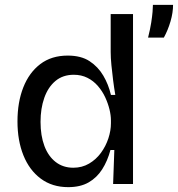

<svg xmlns="http://www.w3.org/2000/svg" viewBox="-20 -758 733 791"><path d="M261 13Q195 13 148 -22Q101 -57 76.5 -118Q52 -179 52 -258Q52 -337 76 -398Q100 -459 146 -494Q192 -529 259 -529Q314 -529 349 -506Q384 -483 405.5 -446.5Q427 -410 437 -367H455Q450 -396 446 -427.5Q442 -459 439 -489.5Q436 -520 436 -544V-700H528V-255V0H446L451 -140H435Q423 -95 401 -60.5Q379 -26 345 -6.5Q311 13 261 13ZM282 -67Q318 -67 347 -84Q376 -101 396 -128.5Q416 -156 426.5 -188Q437 -220 437 -250V-262Q437 -283 431 -307.5Q425 -332 413.5 -357Q402 -382 383.5 -403.5Q365 -425 340 -437.5Q315 -450 284 -450Q239 -450 208.5 -424.5Q178 -399 162.5 -355Q147 -311 147 -256Q147 -199 163 -156.5Q179 -114 209.5 -90.5Q240 -67 282 -67ZM590 -603Q599 -639 603 -665Q607 -691 608.5 -709Q610 -727 610 -738H693Q693 -706 682.5 -670Q672 -634 655 -603Z"/></svg>

Font: Bricolage Grotesque
Style: Regular
Weight: 400
Designer: Mathieu Triay
Foundry: Atelier Triay
Version: Version 1.001;gftools[0.9.33.dev8+g029e19f]